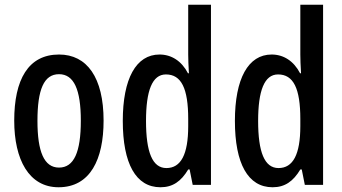

<svg xmlns="http://www.w3.org/2000/svg" viewBox="-20 -780 1444 810"><path d="M417 -271C417 -453 347 -550 229 -550C99 -550 40 -444 40 -271C40 -107 102 10 227 10C361 10 417 -108 417 -271ZM138 -270C138 -402 165 -467 229 -467C292 -467 321 -402 321 -271C321 -138 292 -73 229 -73C166 -73 138 -140 138 -270Z M657 10C709 10 744 -15 774 -65H780L793 0H870V-760H774V-550C774 -529 775 -504 777 -471H773C746 -523 703 -550 653 -550C554 -550 498 -448 498 -270C498 -90 553 10 657 10ZM682 -71C623 -71 596 -138 596 -270C596 -397 622 -466 680 -466C745 -466 774 -407 774 -278V-248C774 -128 743 -71 682 -71Z M1130 10C1182 10 1217 -15 1247 -65H1253L1266 0H1343V-760H1247V-550C1247 -529 1248 -504 1250 -471H1246C1219 -523 1176 -550 1126 -550C1027 -550 971 -448 971 -270C971 -90 1026 10 1130 10ZM1155 -71C1096 -71 1069 -138 1069 -270C1069 -397 1095 -466 1153 -466C1218 -466 1247 -407 1247 -278V-248C1247 -128 1216 -71 1155 -71Z"/></svg>

Font: Noto Sans Lao ExtraCondensed Medium
Style: Regular
Weight: 500
Width: 2
Designer: Monotype Design Team
Foundry: Monotype Imaging Inc.
Version: Version 2.003